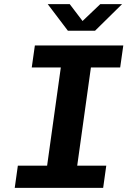

<svg xmlns="http://www.w3.org/2000/svg" viewBox="-20 -905 640 925"><path d="M51 0 66 -107H207L273 -580H133L148 -686H574L559 -580H418L352 -107H492L477 0ZM307 -757 210 -885H316L392 -785H358L463 -885H568L438 -757Z"/></svg>

Font: Chivo Mono Medium SemiBold
Style: Italic
Weight: 600
Italic angle: -8.05°
Monospace: yes
Version: Version 1.008